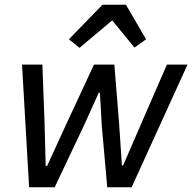

<svg xmlns="http://www.w3.org/2000/svg" viewBox="-20 -791 812 811"><path d="M73 -518H159L168 -278L173 -90H179L255 -256L377 -518H463L483 -271L495 -92H500L574 -263L685 -518H772L536 0H433L410 -259L402 -399H397L336 -264L211 0H103ZM512 -771 597 -625 548 -590 454 -705 316 -589 271 -625 413 -771Z"/></svg>

Font: IBM Plex Sans Text
Style: Italic
Weight: 450
Italic angle: -11°
Designer: Mike Abbink, Paul van der Laan, Pieter van Rosmalen
Foundry: Bold Monday
Version: Version 3.005